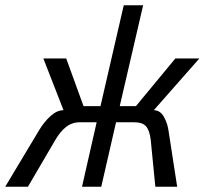

<svg xmlns="http://www.w3.org/2000/svg" viewBox="-53 -710 778 730"><path d="M-33.2 0 96.2 -215.8Q114.3 -246.1 138.9 -268.6Q163.6 -291 188.5 -291L111.8 -487.8H198.7L264.6 -306.6H329.1L417.5 -689.9H491.2L402.3 -306.6H463.9L613.8 -487.8H705.1L531.7 -291Q555.7 -291 570.1 -265.9Q584.5 -240.7 588.4 -209L620.6 0H537.6L520 -178.7Q515.6 -214.8 502 -230Q488.3 -245.1 457.5 -245.1H388.2L332 0H258.8L314.5 -245.1H250Q220.7 -245.1 197.5 -226.8Q174.3 -208.5 153.8 -171.9L53.2 0Z"/></svg>

Font: HK Grotesk Italic
Style: Regular
Weight: 400
Italic angle: -13°
Designer: Alfredo Marco Pradil and Stefan Peev
Foundry: Hanken Design Co.
Version: Version 1.000;PS 001.000;hotconv 1.0.88;makeotf.lib2.5.64775